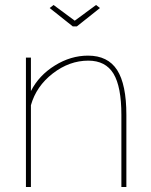

<svg xmlns="http://www.w3.org/2000/svg" viewBox="-20 -750 605 770"><path d="M194.8 -730 279.8 -667 365.2 -730 380.9 -717.8 288.1 -644H272L179.2 -717.8ZM486.8 0H466.8V-289.1Q466.8 -402.3 435.1 -454.6Q403.3 -506.8 334 -506.8Q258.3 -506.8 191.9 -455.6Q125.5 -404.3 104 -328.1V0H84V-519H104V-384.8Q136.2 -447.8 200 -487.3Q263.7 -526.9 333 -526.9Q412.6 -526.9 449.7 -469.2Q486.8 -411.6 486.8 -289.1Z"/></svg>

Font: Rawline Thin
Style: Regular
Weight: 250
Designer: Matt McInerney, Pablo Impallari, Rodrigo Fuenzalida
Foundry: Matt McInerney, Pablo Impallari, Rodrigo Fuenzalida
Version: Version 4.020;PS 004.020;hotconv 1.0.88;makeotf.lib2.5.64775